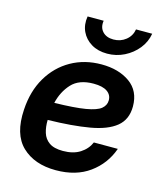

<svg xmlns="http://www.w3.org/2000/svg" viewBox="-111 -812 770 907"><g transform="rotate(15 274.0 -358.5)"><path d="M246.6 11.7Q142.1 11.7 81.3 -46.4Q20.5 -104.5 28.3 -226.1Q33.7 -317.9 73.7 -385.5Q113.8 -453.1 179.4 -490.2Q245.1 -527.3 327.6 -527.3Q411.6 -527.3 466.6 -488.3Q521.5 -449.2 521.5 -373.5Q521.5 -309.6 478.5 -274.4Q435.5 -239.3 352.5 -224.9Q269.5 -210.4 148.9 -208Q147.9 -173.8 156.5 -146Q165 -118.2 188.5 -101.6Q211.9 -85 255.9 -85Q306.2 -85 339.4 -106.2Q372.6 -127.4 387.2 -161.6H504.4Q477.1 -84 411.1 -36.1Q345.2 11.7 246.6 11.7ZM158.2 -293.9Q256.8 -295.9 310.1 -304.9Q363.3 -314 383.5 -330.8Q403.8 -347.7 403.8 -372.1Q403.8 -398.9 381.3 -414.3Q358.9 -429.7 314.9 -429.7Q243.7 -429.7 207.5 -390.1Q171.4 -350.6 158.2 -293.9ZM338.4 -583Q293.5 -583 261 -602.5Q228.5 -622.1 213.1 -655Q197.8 -688 204.6 -729H283.2Q277.8 -696.3 296.6 -675.8Q315.4 -655.3 350.1 -655.3Q384.8 -655.3 410.4 -675.8Q436 -696.3 441.4 -729H520.5Q513.7 -688 487.3 -655Q460.9 -622.1 421.9 -602.5Q382.8 -583 338.4 -583Z"/></g></svg>

Font: Inter Display SemiBold
Style: Italic
Weight: 600
Italic angle: -9.39999°
Designer: Rasmus Andersson
Foundry: rsms
Version: Version 4.000;git-a52131595